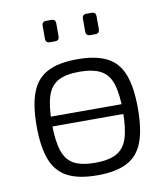

<svg xmlns="http://www.w3.org/2000/svg" viewBox="-79 -751 724 831"><g transform="rotate(-10 282.5 -335.5)"><path d="M85 -229V-272H475V-229ZM283 -497Q364 -497 413 -472Q462 -447 483.5 -391Q505 -335 505 -242Q505 -149 483.5 -93Q462 -37 413 -12Q364 13 283 13Q202 13 153 -12Q104 -37 82 -93Q60 -149 60 -242Q60 -335 82 -391Q104 -447 153 -472Q202 -497 283 -497ZM283 -442Q224 -442 190 -424Q156 -406 141.5 -362.5Q127 -319 127 -242Q127 -166 141.5 -122Q156 -78 190 -60Q224 -42 283 -42Q341 -42 375.5 -60Q410 -78 424.5 -122Q439 -166 439 -242Q439 -319 424.5 -362.5Q410 -406 375.5 -424Q341 -442 283 -442ZM380 -684Q398 -684 398 -665V-609Q398 -590 380 -590H357Q338 -590 338 -609V-665Q338 -684 357 -684ZM203 -684Q221 -684 221 -665V-609Q221 -590 203 -590H180Q161 -590 161 -609V-665Q161 -684 180 -684Z"/></g></svg>

Font: Exo 2 Light
Style: Regular
Weight: 300
Designer: Natanael Gama
Foundry: Natanael Gama
Version: Version 2.010